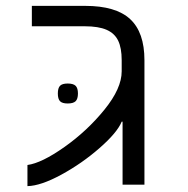

<svg xmlns="http://www.w3.org/2000/svg" viewBox="-20 -629 640 654"><path d="M394.5 -386V-424Q394.5 -465.5 382.5 -490.5Q370.5 -515.5 343 -527.5Q315.5 -539.5 268.5 -539.5H88.5V-609H270Q374.5 -609 423.2 -564Q472 -519 472 -424V-261.5V0H397.5V-214.5H394.5Q379 -177 319.2 -124.8Q259.5 -72.5 189.2 -34.2Q119 4 73.5 5V-67Q122 -73.5 199.8 -128.5Q277.5 -183.5 336 -255.8Q394.5 -328 394.5 -386ZM177 -310.5Q177 -329 184.5 -336.8Q192 -344.5 210.5 -344.5Q229.5 -344.5 237.5 -336.8Q245.5 -329 245.5 -310.5Q245.5 -292 237.5 -284.2Q229.5 -276.5 210.5 -276.5Q192 -276.5 184.5 -284.2Q177 -292 177 -310.5Z"/></svg>

Font: JuliaMono Light
Style: Regular
Weight: 300
Monospace: yes
Designer: cormullion
Foundry: corm
Version: Version 0.054; ttfautohint (v1.8.4)